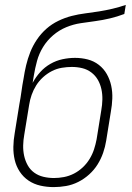

<svg xmlns="http://www.w3.org/2000/svg" viewBox="-20 -755 540 783"><path d="M199 8Q171 8 144.5 2Q118 -4 96.5 -18.5Q75 -33 60.5 -55Q46 -77 40 -103Q34 -129 34.5 -156.5Q35 -184 40 -212L59 -330Q64 -356 67.5 -382Q71 -408 76 -434Q80 -461 86.5 -488.5Q93 -516 103.5 -542.5Q114 -569 130.5 -593.5Q147 -618 169 -637.5Q191 -657 218 -670Q245 -683 272.5 -690Q300 -697 328 -700.5Q356 -704 384 -708.5Q412 -713 439.5 -719.5Q467 -726 493 -735L487 -698Q458 -687 428.5 -680Q399 -673 369.5 -669Q340 -665 309.5 -660.5Q279 -656 250 -644Q221 -632 196.5 -611Q172 -590 155.5 -563Q139 -536 131 -506.5Q123 -477 118 -447L113 -417Q126 -441 144 -461Q162 -481 185.5 -494.5Q209 -508 235 -513.5Q261 -519 286 -519Q313 -519 338 -512.5Q363 -506 383 -490.5Q403 -475 415.5 -453Q428 -431 433.5 -405.5Q439 -380 438 -353Q437 -326 432 -299L413 -181Q409 -156 400.5 -131.5Q392 -107 378 -84.5Q364 -62 343.5 -43.5Q323 -25 299 -13Q275 -1 249.5 3.5Q224 8 199 8ZM200 -29Q220 -29 241 -33Q262 -37 281.5 -47Q301 -57 317.5 -72.5Q334 -88 345.5 -107Q357 -126 363.5 -146Q370 -166 374 -187L393 -305Q397 -327 397.5 -349Q398 -371 393.5 -391.5Q389 -412 379 -429.5Q369 -447 352.5 -459.5Q336 -472 315.5 -477Q295 -482 273 -482Q253 -482 232 -478.5Q211 -475 191.5 -465Q172 -455 155.5 -440Q139 -425 127.5 -406.5Q116 -388 109 -368Q102 -348 99 -328L79 -206Q75 -184 74.5 -162Q74 -140 78.5 -119.5Q83 -99 93 -81Q103 -63 119.5 -51Q136 -39 157 -34Q178 -29 200 -29Z"/></svg>

Font: Iosevka Term Curly XLt Obl
Style: Regular
Weight: 200
Italic angle: -9°
Designer: Belleve Invis
Foundry: Belleve Invis
Version: Version 32.3.0